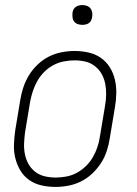

<svg xmlns="http://www.w3.org/2000/svg" viewBox="-20 -729 540 757"><path d="M199 8Q171 8 144 2Q117 -4 95.5 -19Q74 -34 60.5 -56.5Q47 -79 40.5 -105Q34 -131 35 -159Q36 -187 40 -215L60 -335Q64 -361 72.5 -386Q81 -411 95 -433.5Q109 -456 129 -475Q149 -494 173 -506Q197 -518 223 -523Q249 -528 274 -528Q302 -528 329 -522Q356 -516 377.5 -501Q399 -486 413 -463.5Q427 -441 433 -415Q439 -389 438.5 -361Q438 -333 433 -305L413 -185Q409 -159 401 -134Q393 -109 378.5 -86.5Q364 -64 344 -45Q324 -26 300 -14Q276 -2 250 3Q224 8 199 8ZM200 -29Q220 -29 241.5 -33Q263 -37 282.5 -47.5Q302 -58 318.5 -74Q335 -90 346 -109Q357 -128 364 -149Q371 -170 374 -191L394 -311Q398 -333 398.5 -355Q399 -377 395 -398Q391 -419 381 -437Q371 -455 354.5 -468Q338 -481 317.5 -486Q297 -491 274 -491Q254 -491 232.5 -487Q211 -483 191 -472.5Q171 -462 155 -446Q139 -430 128 -411Q117 -392 110 -371Q103 -350 99 -329L79 -209Q76 -187 75 -165Q74 -143 78 -122Q82 -101 92 -83Q102 -65 118.5 -52Q135 -39 156 -34Q177 -29 200 -29ZM305 -631Q295 -631 286.5 -634Q278 -637 272.5 -644Q267 -651 266 -660.5Q265 -670 266 -680Q267 -686 270 -692Q273 -698 279 -702Q285 -706 291.5 -707.5Q298 -709 304 -709Q314 -709 322.5 -706Q331 -703 336.5 -696Q342 -689 343.5 -679.5Q345 -670 343 -660Q342 -654 339 -648Q336 -642 330.5 -638Q325 -634 318 -632.5Q311 -631 305 -631Z"/></svg>

Font: Iosevka Extralight Oblique
Style: Regular
Weight: 200
Italic angle: -9°
Monospace: yes
Designer: Belleve Invis
Foundry: Belleve Invis
Version: Version 32.5.0; ttfautohint (v1.8.4)